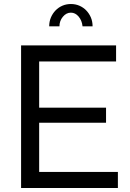

<svg xmlns="http://www.w3.org/2000/svg" viewBox="-20 -936 645 956"><path d="M567 -80V0H85V-710H558V-630H175V-400H508V-325H175V-80ZM333 -873Q310 -873 293 -852.5Q276 -832 276 -805H225Q225 -829 233.5 -849Q242 -869 256.5 -884Q271 -899 290.5 -907.5Q310 -916 333 -916Q356 -916 375.5 -907.5Q395 -899 409.5 -884Q424 -869 432.5 -849Q441 -829 441 -805H391Q388 -834 371.5 -853.5Q355 -873 333 -873Z"/></svg>

Font: Raleway Medium Alt1
Style: Regular
Weight: 500
Designer: Matt McInerney, Pablo Impallari, Rodrigo Fuenzalida
Foundry: Matt McInerney, Pablo Impallari, Rodrigo Fuenzalida
Version: Version 3.000g; ttfautohint (v1.5) -l 8 -r 28 -G 28 -x 14 -D